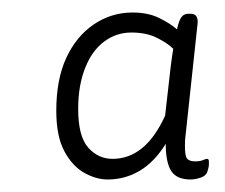

<svg xmlns="http://www.w3.org/2000/svg" viewBox="-20 -728 359 307"><path d="M152 -441Q134 -441 115 -451.5Q96 -462 83 -486Q70 -510 70 -551Q70 -601 86 -635.5Q102 -670 130 -689Q158 -708 192 -708Q217 -708 235 -699Q253 -690 263 -681Q266 -695 270 -700.5Q274 -706 281 -706H285Q297 -706 296 -691L276 -505Q275 -485 277.5 -477.5Q280 -470 292 -470Q300 -470 304.5 -472Q309 -474 311 -474Q314 -474 314 -470Q314 -468 314 -464.5Q314 -461 312 -455Q310 -447 301 -444Q292 -441 285 -441Q262 -441 253.5 -455Q245 -469 245 -498Q227 -469 203.5 -455Q180 -441 152 -441ZM160 -474Q186 -474 207 -491Q228 -508 244 -543L253 -622Q254 -630 255 -637Q256 -644 257 -650Q248 -659 231 -667.5Q214 -676 190 -676Q166 -676 146.5 -661.5Q127 -647 116 -619Q105 -591 105 -554Q105 -510 121 -492Q137 -474 160 -474Z"/></svg>

Font: Asap ExtraLight
Style: Italic
Weight: 250
Italic angle: -6°
Version: Version 3.001